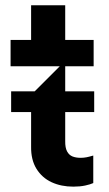

<svg xmlns="http://www.w3.org/2000/svg" viewBox="-20 -696 412 724"><path d="M22 -273.4V-351.6H335.2V-273.4ZM256.4 7.8Q210.6 7.8 174.5 -8.9Q138.5 -25.6 117.5 -59.5Q96.6 -93.4 97.3 -142.8V-338.1L205.3 -446L97.3 -483.7V-676.1H225.9V-164.1Q225.5 -139.2 232.8 -125.4Q240.1 -111.5 253 -106.2Q266 -100.9 284.1 -100.9Q295.8 -100.9 306.5 -103Q317.1 -105.1 328.8 -108.7Q329.5 -109 330.3 -109Q331 -109 331.7 -109.4V-5.7Q321 -0.7 301.3 3.6Q281.6 7.8 256.4 7.8ZM19.9 -446V-545.5H333.1V-446Z"/></svg>

Font: Riot Sans
Style: Regular
Weight: 400
Designer: Rasmus Andersson
Foundry: rsms
Version: Version 3.005